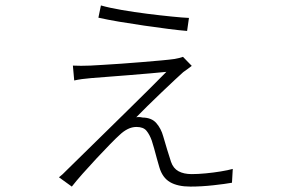

<svg xmlns="http://www.w3.org/2000/svg" viewBox="-20 -647 1040 706"><path d="M351.1 -627Q381.8 -618.2 427.2 -610.4Q472.7 -602.5 521.2 -596.4Q569.8 -590.3 611.1 -586.2Q652.3 -582 674.8 -581.1L668 -533.2Q642.1 -535.2 600.3 -540.5Q558.6 -545.9 511 -552.7Q463.4 -559.6 418.7 -567.1Q374 -574.7 341.8 -582ZM685.1 -404.8Q676.8 -398.9 668.5 -392.3Q660.2 -385.7 653.8 -381.8Q646.5 -375.5 624.8 -355.2Q603 -335 575.4 -308.6Q547.9 -282.2 522.2 -257.1Q496.6 -231.9 481 -215.8Q492.2 -217.8 503.9 -214.8Q537.6 -214.4 554.9 -194.3Q572.3 -174.3 580.1 -146Q585.4 -126.5 594.5 -97.4Q603.5 -68.4 608.9 -51.8Q617.2 -27.8 636.5 -17.3Q655.8 -6.8 685.1 -6.8Q707.5 -6.8 736.1 -9.5Q764.6 -12.2 791.5 -16.6Q818.4 -21 835.9 -25.9L833 24.9Q809.1 29.3 764.9 34.2Q720.7 39.1 680.2 39.1Q633.3 39.1 605.2 22.7Q577.1 6.3 565.9 -32.2Q562 -44.4 556.9 -63.7Q551.8 -83 546.6 -101.6Q541.5 -120.1 538.1 -129.9Q530.3 -151.9 518.8 -166Q507.3 -180.2 481.9 -180.2Q465.3 -180.2 449.7 -172.4Q434.1 -164.6 419.9 -150.9Q408.2 -140.6 385.3 -117.2Q362.3 -93.8 335.2 -64.7Q308.1 -35.6 283.4 -7.8Q258.8 20 244.1 39.1L196.8 4.9Q203.6 -0.5 210.2 -6.3Q216.8 -12.2 225.1 -21Q251.5 -46.9 288.1 -82.8Q324.7 -118.7 366.5 -159.7Q408.2 -200.7 450 -241.7Q491.7 -282.7 528.6 -319.3Q565.4 -356 591.8 -382.8Q572.3 -380.9 534.2 -377.4Q496.1 -374 452.9 -370.6Q409.7 -367.2 372.3 -364.3Q335 -361.3 315.9 -359.9Q278.3 -356.9 252.9 -351.1L248 -405.8Q275.9 -404.3 312 -405.8Q326.7 -406.7 357.2 -408.4Q387.7 -410.2 425.8 -412.8Q463.9 -415.5 502.4 -418.7Q541 -421.9 573 -424.8Q605 -427.7 622.1 -430.2Q639.2 -433.1 652.8 -438Z"/></svg>

Font: Source Han Sans CN Light
Style: Regular
Weight: 300
Designer: Ryoko NISHIZUKA  (kana, bopomofo & ideographs); Paul D. Hunt (Latin, Greek & Cyrillic); Sandoll Communications , Soo-you
Foundry: Adobe
Version: Version 2.000;hotconv 1.0.107;makeotfexe 2.5.65593